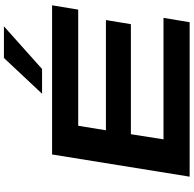

<svg xmlns="http://www.w3.org/2000/svg" viewBox="-24 -961 985 977"><g transform="rotate(-90 468.5 -472.5)"><path d="M58 0 171 -700H930L908 -567H317L294 -426H855L834 -299H274L248 -133H866L844 0ZM480 -751 662 -945H823L606 -751Z"/></g></svg>

Font: Georama ExtraExtended SemiBold
Style: Italic
Weight: 600
Width: 8
Italic angle: -9°
Designer: Jean-Baptiste Levee
Foundry: Production Type
Version: Version 1.000